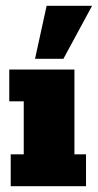

<svg xmlns="http://www.w3.org/2000/svg" viewBox="-20 -643 338 663"><path d="M17 0V-110H62V-293H12V-403H237V-110H277V0ZM101 -440 141 -623H298L199 -440Z"/></svg>

Font: Rokkitt SemiBold Black
Style: Regular
Weight: 900
Version: Version 3.103